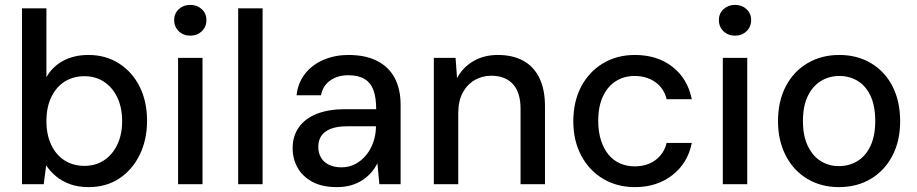

<svg xmlns="http://www.w3.org/2000/svg" viewBox="-20 -754 3756 786"><path d="M343 12Q299 12 265.5 -0.5Q232 -13 208 -33.5Q184 -54 169 -77L159 0H70V-720H170V-438Q194 -481 238.5 -505Q283 -529 342 -529Q413 -529 467.5 -494Q522 -459 552 -398.5Q582 -338 582 -260Q582 -182 552 -120.5Q522 -59 468.5 -23.5Q415 12 343 12ZM326 -75Q371 -75 405.5 -97.5Q440 -120 460 -161.5Q480 -203 480 -258Q480 -314 460 -355.5Q440 -397 405.5 -419.5Q371 -442 326 -442Q279 -442 244 -419.5Q209 -397 189.5 -355.5Q170 -314 170 -258Q170 -203 189.5 -161.5Q209 -120 244 -97.5Q279 -75 326 -75Z M709 0V-517H809V0ZM759 -608Q731 -608 712 -626Q693 -644 693 -672Q693 -699 712 -716.5Q731 -734 759 -734Q787 -734 806 -716.5Q825 -699 825 -672Q825 -644 806 -626Q787 -608 759 -608Z M955 0V-720H1055V0Z M1359 12Q1298 12 1258 -10Q1218 -32 1198 -68Q1178 -104 1178 -147Q1178 -197 1203.5 -233Q1229 -269 1277 -288Q1325 -307 1392 -307H1520Q1520 -354 1509 -384.5Q1498 -415 1472.5 -430.5Q1447 -446 1406 -446Q1363 -446 1332.5 -425Q1302 -404 1294 -364H1194Q1200 -416 1229.5 -453Q1259 -490 1305.5 -509.5Q1352 -529 1406 -529Q1477 -529 1525 -504Q1573 -479 1596.5 -433.5Q1620 -388 1620 -325V0H1533L1525 -86Q1515 -65 1499.5 -47.5Q1484 -30 1463.5 -16.5Q1443 -3 1417 4.5Q1391 12 1359 12ZM1378 -69Q1409 -69 1434.5 -82.5Q1460 -96 1478.5 -118.5Q1497 -141 1507.5 -170Q1518 -199 1519 -231V-237H1401Q1359 -237 1332.5 -226Q1306 -215 1294.5 -196.5Q1283 -178 1283 -153Q1283 -128 1294 -109Q1305 -90 1326.5 -79.5Q1348 -69 1378 -69Z M1756 0V-517H1845L1851 -434Q1874 -478 1917.5 -503.5Q1961 -529 2018 -529Q2078 -529 2121 -506Q2164 -483 2187.5 -436Q2211 -389 2211 -319V0H2111V-309Q2111 -376 2079.5 -410Q2048 -444 1991 -444Q1954 -444 1923 -426Q1892 -408 1874 -374Q1856 -340 1856 -291V0Z M2579 12Q2506 12 2449 -22Q2392 -56 2359.5 -117Q2327 -178 2327 -257Q2327 -339 2359.5 -400Q2392 -461 2449 -495Q2506 -529 2579 -529Q2671 -529 2733 -480.5Q2795 -432 2812 -348H2709Q2698 -393 2662.5 -418Q2627 -443 2578 -443Q2535 -443 2501.5 -422Q2468 -401 2448.5 -360Q2429 -319 2429 -259Q2429 -214 2440.5 -179Q2452 -144 2471.5 -120.5Q2491 -97 2518.5 -85Q2546 -73 2578 -73Q2611 -73 2637.5 -84Q2664 -95 2683 -117Q2702 -139 2709 -169H2812Q2796 -87 2733 -37.5Q2670 12 2579 12Z M2939 0V-517H3039V0ZM2989 -608Q2961 -608 2942 -626Q2923 -644 2923 -672Q2923 -699 2942 -716.5Q2961 -734 2989 -734Q3017 -734 3036 -716.5Q3055 -699 3055 -672Q3055 -644 3036 -626Q3017 -608 2989 -608Z M3414 12Q3342 12 3285.5 -21.5Q3229 -55 3197 -116.5Q3165 -178 3165 -258Q3165 -340 3197 -401Q3229 -462 3286 -495.5Q3343 -529 3416 -529Q3489 -529 3545.5 -495.5Q3602 -462 3633.5 -401Q3665 -340 3665 -258Q3665 -177 3633 -116Q3601 -55 3544.5 -21.5Q3488 12 3414 12ZM3414 -74Q3456 -74 3490 -94.5Q3524 -115 3543.5 -156.5Q3563 -198 3563 -259Q3563 -320 3544 -361Q3525 -402 3491.5 -422.5Q3458 -443 3416 -443Q3375 -443 3341 -422.5Q3307 -402 3287 -361Q3267 -320 3267 -258Q3267 -198 3287 -156.5Q3307 -115 3340 -94.5Q3373 -74 3414 -74Z"/></svg>

Font: DM Sans 11pt Medium
Style: Regular
Weight: 500
Version: Version 4.004;gftools[0.9.30]